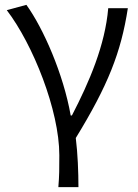

<svg xmlns="http://www.w3.org/2000/svg" viewBox="-20 -574 571 793"><path d="M221 199H304C304 137 301 60 293 -4C426 -221 480 -358 508 -540H427C414 -387 349 -236 277 -97H272C242 -268 159 -457 89 -554L8 -532C116 -391 225 -118 225 67C225 125 225 150 221 199Z"/></svg>

Font: Source Han Sans JP Normal
Style: Regular
Weight: 350
Designer: Ryoko NISHIZUKA 西塚涼子 (kana, bopomofo & ideographs); Paul D. Hunt (Latin, Greek & Cyrillic); Sandoll Communications 산돌커뮤니
Foundry: Adobe
Version: Version 2.002;hotconv 1.0.116;makeotfexe 2.5.65601